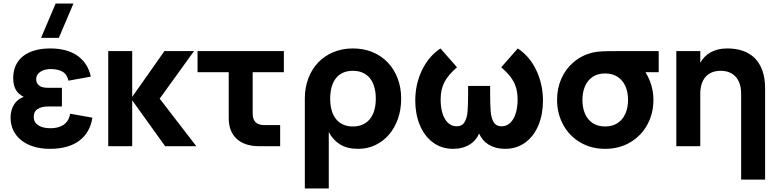

<svg xmlns="http://www.w3.org/2000/svg" viewBox="-20 -830 4424 1090"><path d="M314 -615H213L296 -810H397ZM263.5 15Q211 15 169.5 1.8Q128 -11.5 99.2 -35Q70.5 -58.5 55.2 -91Q40 -123.5 40 -162Q40 -205 59.5 -236.2Q79 -267.5 114.5 -280Q81.5 -297.5 68.2 -323.5Q55 -349.5 55 -386.5Q55 -426.5 69.2 -458Q83.5 -489.5 110.8 -511Q138 -532.5 177.2 -543.8Q216.5 -555 266.5 -555Q307 -555 344.2 -546.5Q381.5 -538 411.8 -519Q442 -500 464 -469.5Q486 -439 495.5 -395L368.5 -372Q361 -408 334.8 -423Q308.5 -438 268.5 -438Q252.5 -438 237.5 -434.5Q222.5 -431 211 -423.8Q199.5 -416.5 192.5 -405.8Q185.5 -395 185.5 -380Q185.5 -358 201.5 -344.8Q217.5 -331.5 253.5 -331.5H331.5V-225.5H253.5Q216 -225.5 193.8 -211.2Q171.5 -197 171.5 -166Q171.5 -136 197 -119Q222.5 -102 267 -102Q288 -102 306.5 -106.5Q325 -111 339.8 -120.8Q354.5 -130.5 364.5 -146.2Q374.5 -162 378 -184.5L504.5 -162Q491.5 -77 429.8 -31Q368 15 263.5 15Z M594.5 -540H730.5V-280L913.5 -540H1081.5L886.5 -270L1094.5 0H917.5L730.5 -260.5V0H594.5Z M1101.5 -540H1591.5V-420H1414.5V-185Q1414.5 -120 1479.5 -120H1570.5V0H1452.5Q1369.5 0 1324 -41.5Q1278.5 -83 1278.5 -159V-420H1101.5Z M1710.5 240V-270Q1710.5 -333.5 1730.8 -386Q1751 -438.5 1787 -476Q1823 -513.5 1873.2 -534.2Q1923.5 -555 1983.5 -555Q2044.5 -555 2095 -534Q2145.5 -513 2181.5 -475.2Q2217.5 -437.5 2237.5 -385Q2257.5 -332.5 2257.5 -270Q2257.5 -207 2238.8 -154.5Q2220 -102 2187.2 -64.5Q2154.5 -27 2110 -6Q2065.5 15 2013.5 15Q1950.5 15 1910 -10.5Q1869.5 -36 1846.5 -80.5V240ZM1983.5 -112Q2016 -112 2040.5 -123.5Q2065 -135 2081.2 -156Q2097.5 -177 2105.5 -206Q2113.5 -235 2113.5 -270Q2113.5 -306 2105.2 -335.2Q2097 -364.5 2080.8 -385Q2064.5 -405.5 2040.2 -416.8Q2016 -428 1983.5 -428Q1950 -428 1925.8 -416.5Q1901.5 -405 1885.8 -384.2Q1870 -363.5 1862.2 -334.5Q1854.5 -305.5 1854.5 -270Q1854.5 -233.5 1862.8 -204.2Q1871 -175 1887.2 -154.5Q1903.5 -134 1927.5 -123Q1951.5 -112 1983.5 -112Z M2553.5 15Q2486 15 2437 -22Q2388 -59 2362.8 -121.2Q2337.5 -183.5 2337.5 -259Q2337.5 -352 2375.5 -431.2Q2413.5 -510.5 2480.5 -555L2574.5 -448Q2524.5 -405 2503 -363.8Q2481.5 -322.5 2481.5 -264Q2481.5 -220.5 2492.2 -186.2Q2503 -152 2523.5 -132.5Q2544 -113 2572.5 -113Q2603 -113 2617 -136Q2631 -159 2634.2 -195Q2637.5 -231 2637.5 -297.5V-342H2762.5V-302Q2762.5 -232.5 2765.8 -195.8Q2769 -159 2783 -136Q2797 -113 2827.5 -113Q2856.5 -113 2877 -133Q2897.5 -153 2908 -187.2Q2918.5 -221.5 2918.5 -264Q2918.5 -305 2908.5 -336Q2898.5 -367 2878.5 -393.2Q2858.5 -419.5 2825.5 -448L2919.5 -555Q2987.5 -510 3025 -430.2Q3062.5 -350.5 3062.5 -258Q3062.5 -182 3037 -119.8Q3011.5 -57.5 2962.5 -21.2Q2913.5 15 2846.5 15Q2792.5 15 2751 -11Q2718.5 -31.5 2700 -71.5Q2681.5 -31.5 2649 -11Q2607.5 15 2553.5 15Z M3415.5 15Q3336 15 3273.8 -21.8Q3211.5 -58.5 3177 -122.2Q3142.5 -186 3142.5 -263Q3142.5 -328.5 3167 -383.8Q3191.5 -439 3236.5 -477.2Q3281.5 -515.5 3341.5 -531Q3366.5 -537 3399.2 -538.5Q3432 -540 3495.5 -540H3719.5V-420H3644.5Q3659 -396.5 3670 -369Q3689.5 -318.5 3689.5 -263Q3689.5 -185.5 3654.8 -122Q3620 -58.5 3557.5 -21.8Q3495 15 3415.5 15ZM3415.5 -112Q3457.5 -112 3486.8 -131.8Q3516 -151.5 3530.8 -185.5Q3545.5 -219.5 3545.5 -263Q3545.5 -306 3530.8 -340Q3516 -374 3486.5 -393.5Q3457 -413 3415.5 -413Q3372.5 -413 3343.5 -393Q3314.5 -373 3300.5 -339Q3286.5 -305 3286.5 -263Q3286.5 -218 3301.2 -184Q3316 -150 3345 -131Q3374 -112 3415.5 -112Z M4187.5 -297.5Q4187.5 -327 4180.2 -351Q4173 -375 4158.5 -392Q4144 -409 4122.2 -418.5Q4100.5 -428 4071.5 -428Q4042.5 -428 4020.8 -418.8Q3999 -409.5 3984.5 -392.5Q3970 -375.5 3962.8 -351.2Q3955.5 -327 3955.5 -297.5V0H3819.5V-540H3955.5V-473.5Q3965.5 -491.5 3979.8 -506.5Q3994 -521.5 4013 -532.2Q4032 -543 4056 -549Q4080 -555 4109.5 -555Q4157.5 -555 4197 -541.5Q4236.5 -528 4264.8 -500Q4293 -472 4308.2 -429.2Q4323.5 -386.5 4323.5 -328V189.5H4187.5Z"/></svg>

Font: Vela Sans ExtBd
Style: Regular
Weight: 800
Designer: Principal design: Mikhail Sharanda - project Manrope.
Design modification: Ravid Balaliev
Foundry: Mikhail Sharanda
Version: Version 1.001